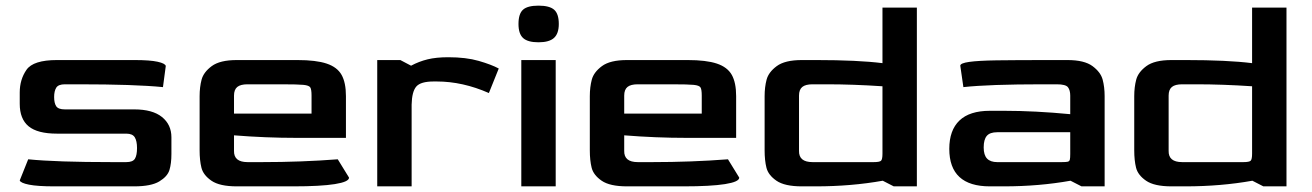

<svg xmlns="http://www.w3.org/2000/svg" viewBox="-20 -661 4653 681"><path d="M50 -21 80 -96Q180 -86 378 -86H428Q451 -86 458.5 -98Q466 -110 466 -136Q466 -161 458 -174Q450 -187 428 -187H182Q113 -187 81.5 -213Q50 -239 50 -293V-333Q50 -379 74 -413.5Q98 -448 182 -448H458Q512 -448 539 -442Q566 -436 568 -427L558 -352Q457 -362 260 -362H210Q187 -362 179.5 -350Q172 -338 172 -317Q172 -295 179.5 -284Q187 -273 210 -273H456Q521 -273 554.5 -246Q588 -219 588 -174V-115Q588 -81 581 -58Q574 -35 545 -17.5Q516 0 456 0H173Q113 0 83 -6Q53 -12 50 -21Z M688 -128V-320Q688 -352 695 -378.5Q702 -405 731 -426.5Q760 -448 820 -448H1035Q1101 -448 1138.5 -435.5Q1176 -423 1191.5 -395.5Q1207 -368 1207 -320V-172H1032Q922 -172 810 -181V-126Q809 -86 858 -86H909Q1048 -86 1178 -96L1218 -31Q1218 -16 1167.5 -8Q1117 0 1021 0H820Q759 0 730 -20Q701 -40 694.5 -66Q688 -92 688 -128ZM1085 -258V-322Q1085 -344 1080.5 -351Q1076 -358 1056.5 -360Q1037 -362 979 -362H858Q833 -362 821.5 -352.5Q810 -343 810 -322V-258Z M1318 -448H1400L1438 -428Q1466 -443 1496.5 -450.5Q1527 -458 1570 -458Q1633 -458 1678 -445Q1723 -432 1749 -418L1714 -331Q1621 -372 1529 -372H1518Q1472 -372 1456.5 -354Q1441 -336 1440 -290V0H1318Z M1819 -576Q1819 -612 1835 -626.5Q1851 -641 1890 -641Q1929 -641 1945.5 -626.5Q1962 -612 1962 -576Q1962 -542 1945 -526.5Q1928 -511 1890 -511Q1852 -511 1835.5 -526Q1819 -541 1819 -576ZM1829 -448H1951V0H1829Z M2072 -128V-320Q2072 -352 2079 -378.5Q2086 -405 2115 -426.5Q2144 -448 2204 -448H2419Q2485 -448 2522.5 -435.5Q2560 -423 2575.5 -395.5Q2591 -368 2591 -320V-172H2416Q2306 -172 2194 -181V-126Q2193 -86 2242 -86H2293Q2432 -86 2562 -96L2602 -31Q2602 -16 2551.5 -8Q2501 0 2405 0H2204Q2143 0 2114 -20Q2085 -40 2078.5 -66Q2072 -92 2072 -128ZM2469 -258V-322Q2469 -344 2464.5 -351Q2460 -358 2440.5 -360Q2421 -362 2363 -362H2242Q2217 -362 2205.5 -352.5Q2194 -343 2194 -322V-258Z M2692 -128V-320Q2692 -352 2699 -378.5Q2706 -405 2735 -426.5Q2764 -448 2824 -448H2875Q3022 -448 3110 -437V-634H3232V0H3150L3111 -20Q2999 0 2874 0H2824Q2763 0 2734 -20Q2705 -40 2698.5 -66Q2692 -92 2692 -128ZM3079 -86Q3100 -86 3105 -91Q3110 -96 3110 -116V-355Q3005 -362 2913 -362H2862Q2837 -362 2825.5 -352.5Q2814 -343 2814 -322V-126Q2813 -86 2862 -86Z M3347 -133Q3347 -199 3383 -233.5Q3419 -268 3491 -268H3542Q3651 -268 3776 -256V-322Q3776 -341 3768 -351.5Q3760 -362 3728 -362H3678Q3489 -362 3397 -352L3386 -428Q3386 -437 3418 -441.5Q3450 -446 3515 -447Q3580 -448 3716 -448H3766Q3826 -448 3855 -426.5Q3884 -405 3891 -378.5Q3898 -352 3898 -320V0H3816L3777 -20Q3665 0 3541 0H3491Q3347 0 3347 -133ZM3746 -86Q3762 -86 3767.5 -87.5Q3773 -89 3774.5 -94.5Q3776 -100 3776 -115V-192H3517Q3491 -192 3480 -179Q3469 -166 3469 -138Q3469 -111 3481 -98.5Q3493 -86 3517 -86Z M4003 -128V-320Q4003 -352 4010 -378.5Q4017 -405 4046 -426.5Q4075 -448 4135 -448H4186Q4333 -448 4421 -437V-634H4543V0H4461L4422 -20Q4310 0 4185 0H4135Q4074 0 4045 -20Q4016 -40 4009.5 -66Q4003 -92 4003 -128ZM4390 -86Q4411 -86 4416 -91Q4421 -96 4421 -116V-355Q4316 -362 4224 -362H4173Q4148 -362 4136.5 -352.5Q4125 -343 4125 -322V-126Q4124 -86 4173 -86Z"/></svg>

Font: Gold
Style: Regular
Weight: 400
Designer: jaiki
Version: Version 1.000